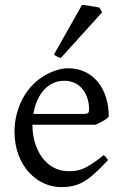

<svg xmlns="http://www.w3.org/2000/svg" viewBox="-20 -747 501 782"><path d="M343 -301C343 -287 337 -283 324 -283H116C127 -350 166 -418 242 -418C311 -418 343 -359 343 -301ZM227 15C304 15 339 -9 420 -95L412 -106C410 -110 406 -113 402 -115C323 -51 296 -50 259 -50H257C170 -50 112 -135 112 -239H369C403 -254 415 -263 423 -272C423 -380 365 -469 256 -469C247 -469 238 -468 228 -466C86 -431 39 -301 39 -212C39 -68 135 15 227 15ZM228 -511 396 -697 385 -716 370 -719C364 -720 325 -727 314 -727L200 -525C207 -519 216 -514 228 -511Z"/></svg>

Font: Temporarium
Style: Regular
Weight: 400
Version: Version 1.1